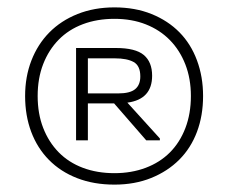

<svg xmlns="http://www.w3.org/2000/svg" viewBox="-20 -730 619 520"><path d="M290 -230Q234 -230 189 -247.5Q144 -265 112.5 -297Q81 -329 64.5 -373Q48 -417 48 -470Q48 -522 65 -566Q82 -610 113.5 -642Q145 -674 190 -692Q235 -710 290 -710Q346 -710 390.5 -692Q435 -674 466 -642.5Q497 -611 513.5 -566.5Q530 -522 530 -470Q530 -417 513.5 -373Q497 -329 465.5 -297.5Q434 -266 389.5 -248Q345 -230 290 -230ZM290 -261Q336 -261 374.5 -275.5Q413 -290 440 -317Q467 -344 482 -383Q497 -422 497 -470Q497 -517 482 -555.5Q467 -594 440 -621.5Q413 -649 375 -664Q337 -679 290 -679Q243 -679 204.5 -664.5Q166 -650 139 -622.5Q112 -595 97 -556.5Q82 -518 82 -470Q82 -422 97 -383.5Q112 -345 139 -317.5Q166 -290 204.5 -275.5Q243 -261 290 -261ZM294 -600Q347 -600 369.5 -581Q392 -562 392 -525Q392 -461 325 -452L413 -355V-350H376L289 -450H218V-350H186V-600ZM300 -477Q332 -477 346 -488.5Q360 -500 360 -523Q360 -552 342 -562Q324 -572 291 -572H218V-477Z"/></svg>

Font: Tilda Sans Light
Style: Regular
Weight: 300
Designer: ParaType Ltd
Foundry: ParaType Ltd
Version: Version 1.009